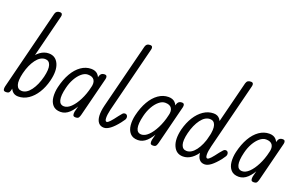

<svg xmlns="http://www.w3.org/2000/svg" viewBox="-90 -1178 2532 1584"><g transform="rotate(20 1176.5 -386.0)"><path d="M20 0Q1 0 -2 -13Q-5 -26 -1 -42L175 -743Q183 -772 215 -772Q230 -772 234.5 -762.5Q239 -753 235 -739L59 -38Q56 -22 49.5 -11Q43 0 20 0ZM127 0Q92 0 72 -25Q52 -50 49.5 -95.5Q47 -141 63 -204Q80 -272 107.5 -320.5Q135 -369 170.5 -395Q206 -421 246 -421Q306 -421 331.5 -365Q357 -309 334 -216Q318 -152 287.5 -103.5Q257 -55 216 -27.5Q175 0 127 0ZM140 -53Q183 -53 219 -102Q255 -151 274 -227Q291 -297 279.5 -332Q268 -367 233 -367Q190 -367 154 -318.5Q118 -270 99 -194Q82 -124 93.5 -88.5Q105 -53 140 -53Z M499 0Q454 0 430.5 -26.5Q407 -53 403 -95.5Q399 -138 410 -185Q427 -257 457.5 -310Q488 -363 529.5 -392Q571 -421 618 -421Q655 -421 675.5 -400.5Q696 -380 701 -346Q706 -312 694 -271Q670 -187 640.5 -126.5Q611 -66 576 -33Q541 0 499 0ZM511 -53Q541 -53 571.5 -82.5Q602 -112 628 -163Q654 -214 669 -278Q680 -320 664.5 -343.5Q649 -367 608 -367Q581 -367 554 -344.5Q527 -322 506 -284.5Q485 -247 474 -201Q456 -128 465.5 -90.5Q475 -53 511 -53ZM631 0Q612 0 609 -13Q606 -26 609 -42L696 -386Q705 -416 736 -416Q752 -416 756 -406.5Q760 -397 757 -383L670 -38Q666 -22 659.5 -11Q653 0 631 0Z M880 0Q850 0 832.5 -20.5Q815 -41 812.5 -79.5Q810 -118 823 -171L967 -743Q972 -759 981 -765.5Q990 -772 1007 -772Q1022 -772 1026.5 -762.5Q1031 -753 1027 -739L881 -158Q870 -110 871 -81.5Q872 -53 886 -53Q896 -53 914.5 -73Q933 -93 961 -131Q977 -152 985.5 -161Q994 -170 1006 -170Q1017 -170 1023.5 -162.5Q1030 -155 1030 -143Q1030 -133 1024.5 -123.5Q1019 -114 1001 -91Q966 -46 935.5 -23Q905 0 880 0Z M1178 0Q1133 0 1109.5 -26.5Q1086 -53 1082 -95.5Q1078 -138 1089 -185Q1106 -257 1136.5 -310Q1167 -363 1208.5 -392Q1250 -421 1297 -421Q1334 -421 1354.5 -400.5Q1375 -380 1380 -346Q1385 -312 1373 -271Q1349 -187 1319.5 -126.5Q1290 -66 1255 -33Q1220 0 1178 0ZM1190 -53Q1220 -53 1250.5 -82.5Q1281 -112 1307 -163Q1333 -214 1348 -278Q1359 -320 1343.5 -343.5Q1328 -367 1287 -367Q1260 -367 1233 -344.5Q1206 -322 1185 -284.5Q1164 -247 1153 -201Q1135 -128 1144.5 -90.5Q1154 -53 1190 -53ZM1310 0Q1291 0 1288 -13Q1285 -26 1288 -42L1375 -386Q1384 -416 1415 -416Q1431 -416 1435 -406.5Q1439 -397 1436 -383L1349 -38Q1345 -22 1338.5 -11Q1332 0 1310 0Z M1764 0Q1734 0 1717 -20.5Q1700 -41 1697 -79.5Q1694 -118 1707 -171L1851 -743Q1856 -759 1865.5 -765.5Q1875 -772 1892 -772Q1907 -772 1911.5 -762.5Q1916 -753 1912 -739L1766 -158Q1754 -110 1755 -81.5Q1756 -53 1770 -53Q1780 -53 1798.5 -73Q1817 -93 1845 -131Q1862 -152 1870.5 -161Q1879 -170 1890 -170Q1901 -170 1907.5 -162.5Q1914 -155 1914 -143Q1914 -133 1908.5 -123.5Q1903 -114 1886 -91Q1850 -46 1820 -23Q1790 0 1764 0ZM1574 0Q1515 0 1489.5 -56Q1464 -112 1486 -204Q1503 -269 1533.5 -317.5Q1564 -366 1605 -393.5Q1646 -421 1693 -421Q1729 -421 1748.5 -396Q1768 -371 1770.5 -325Q1773 -279 1757 -216Q1741 -149 1713 -100.5Q1685 -52 1649.5 -26Q1614 0 1574 0ZM1587 -53Q1630 -53 1666.5 -102Q1703 -151 1722 -227Q1739 -297 1727.5 -332Q1716 -367 1680 -367Q1637 -367 1601 -318.5Q1565 -270 1546 -194Q1529 -124 1540.5 -88.5Q1552 -53 1587 -53Z M2063 0Q2018 0 1994.5 -26.5Q1971 -53 1967 -95.5Q1963 -138 1974 -185Q1991 -257 2021.5 -310Q2052 -363 2093.5 -392Q2135 -421 2182 -421Q2219 -421 2239.5 -400.5Q2260 -380 2265 -346Q2270 -312 2258 -271Q2234 -187 2204.5 -126.5Q2175 -66 2140 -33Q2105 0 2063 0ZM2075 -53Q2105 -53 2135.5 -82.5Q2166 -112 2192 -163Q2218 -214 2233 -278Q2244 -320 2228.5 -343.5Q2213 -367 2172 -367Q2145 -367 2118 -344.5Q2091 -322 2070 -284.5Q2049 -247 2038 -201Q2020 -128 2029.5 -90.5Q2039 -53 2075 -53ZM2195 0Q2176 0 2173 -13Q2170 -26 2173 -42L2260 -386Q2269 -416 2300 -416Q2316 -416 2320 -406.5Q2324 -397 2321 -383L2234 -38Q2230 -22 2223.5 -11Q2217 0 2195 0Z"/></g></svg>

Font: Edu TAS Beginner
Style: Regular
Weight: 400
Designer: Tina and Corey Anderson
Foundry: Google for Education
Version: Version 1.003